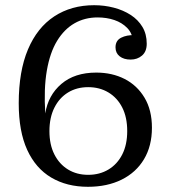

<svg xmlns="http://www.w3.org/2000/svg" viewBox="-20 -710 662 738"><path d="M52 -313Q52 -436 87.5 -520Q123 -604 188.5 -647Q254 -690 342 -690Q381 -690 417.5 -680.5Q454 -671 482.5 -652.5Q511 -634 527.5 -606.5Q544 -579 544 -542Q544 -512 526 -496.5Q508 -481 482 -481Q456 -481 440 -493.5Q424 -506 424 -528Q424 -554 445.5 -565Q467 -576 498 -575L492 -549Q489 -582 469 -602.5Q449 -623 419.5 -633Q390 -643 355 -643Q306 -643 266.5 -620.5Q227 -598 199.5 -553Q172 -508 160 -438.5Q148 -369 154 -274ZM318 8Q237 8 177 -27.5Q117 -63 84.5 -134Q52 -205 52 -313L154 -274Q165 -344 216 -387.5Q267 -431 350 -431Q411 -431 459 -406.5Q507 -382 535.5 -334.5Q564 -287 564 -219Q564 -149 533.5 -98Q503 -47 447.5 -19.5Q392 8 318 8ZM319 -38Q363 -38 397 -58.5Q431 -79 450 -116.5Q469 -154 469 -206Q469 -259 450 -296.5Q431 -334 397 -354.5Q363 -375 319 -375Q275 -375 241.5 -354.5Q208 -334 189 -296Q170 -258 170 -206Q170 -154 189 -116.5Q208 -79 241.5 -58.5Q275 -38 319 -38Z"/></svg>

Font: Montagu Slab
Style: Regular
Weight: 400
Version: Version 1.000